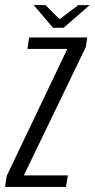

<svg xmlns="http://www.w3.org/2000/svg" viewBox="-39 -739 375 759"><path d="M-19.2 0 -12.3 -43.9 227 -545.5H69.5L76.2 -591H305.8L300.5 -553.7L55.2 -45.5H229.3L221.8 0ZM170.7 -629.2 94.2 -718.9H140.7L196.6 -663.1L270.3 -718.6H315.4L212.4 -629.2Z"/></svg>

Font: Alumni Sans SC Thin
Style: Italic
Weight: 100
Italic angle: -8°
Designer: Robert E. Leuschke
Foundry: Robert E. Leuschke
Version: Version 1.016